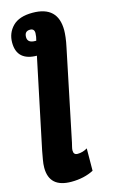

<svg xmlns="http://www.w3.org/2000/svg" viewBox="-148 -819 658 1112"><g transform="rotate(-15 180.5 -263.0)"><path d="M269 209 270 75Q242 92 211 92Q187 92 187 66Q187 57 190 45Q193 33 196 20L308 -520Q315 -552 318 -578Q321 -604 321 -620Q321 -765 169 -765Q89 -765 50 -725.5Q11 -686 11 -628Q11 -518 134 -518H130L17 21Q13 43 8 70.5Q3 98 3 120Q3 239 135 239Q211 239 269 209ZM97 -638Q97 -674 130 -674Q156 -674 156 -647Q156 -638 154 -625L149 -603H143Q97 -603 97 -638Z"/></g></svg>

Font: Noto Sans Display SemiCondensed Black
Style: Italic
Weight: 900
Width: 4
Designer: Monotype Design team
Foundry: Monotype Imaging Inc.
Version: 1.000